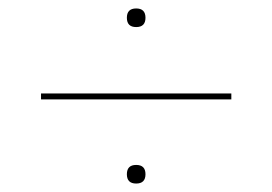

<svg xmlns="http://www.w3.org/2000/svg" viewBox="-20 -544 644 454"><path d="M280 -502Q280 -524 302 -524Q324 -524 324 -502Q324 -480 302 -480Q280 -480 280 -502ZM527 -323V-309H77V-323ZM280 -132Q280 -154 302 -154Q324 -154 324 -132Q324 -110 302 -110Q280 -110 280 -132Z"/></svg>

Font: Elaine Sans Thin
Style: Regular
Weight: 250
Designer: Wei Huang
Foundry: Wei Huang
Version: Version 2.001;December 24, 2019;FontCreator 12.0.0.2547 64-b